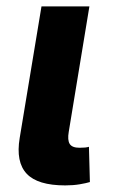

<svg xmlns="http://www.w3.org/2000/svg" viewBox="-20 -562 345 585"><path d="M178.7 2.9Q94.7 2.9 61.3 -32.7Q27.8 -68.4 40 -141.6L106.4 -542.5H252.4L189.5 -160.6Q185.1 -135.3 192.4 -123.5Q199.7 -111.8 222.2 -111.8Q232.9 -111.8 239.5 -112.5Q246.1 -113.3 251 -114.7L253.9 -7.3Q242.7 -3.9 222.9 -0.5Q203.1 2.9 178.7 2.9Z"/></svg>

Font: Inter 16pt
Style: Bold Italic
Weight: 700
Italic angle: -9.3988°
Version: Version 4.001;git-66647c0bb